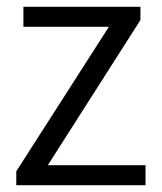

<svg xmlns="http://www.w3.org/2000/svg" viewBox="-20 -546 478 566"><path d="M28 0V-41L301 -467H49V-526H394V-487L121 -59H409V0Z"/></svg>

Font: Archivo SemiCondensed Light
Style: Regular
Weight: 300
Width: 4
Designer: Hector Gatti
Foundry: Omnibus-Type
Version: Version 2.001